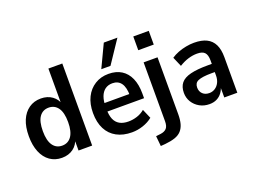

<svg xmlns="http://www.w3.org/2000/svg" viewBox="-133 -1053 2060 1550"><g transform="rotate(-20 897.5 -278.0)"><path d="M230.5 10Q171.5 10 127.8 -20.8Q84 -51.5 60.2 -109Q36.5 -166.5 36.5 -245Q36.5 -325.5 60.2 -381.5Q84 -437.5 127.8 -468.2Q171.5 -499 230.5 -499Q287.5 -499 327.8 -469.8Q368 -440.5 382.5 -389.5H372V-705H491.5V0H374.5V-104H383Q369 -50 328.5 -20Q288 10 230.5 10ZM265 -82Q316 -82 345 -123Q374 -164 374 -245Q374 -327 345 -367.5Q316 -408 265 -408Q214 -408 185.5 -367.8Q157 -327.5 157 -245Q157 -164 185.5 -123Q214 -82 265 -82Z M832 10Q756 10 701 -19.8Q646 -49.5 616.8 -106.2Q587.5 -163 587.5 -244Q587.5 -322 615.8 -378.8Q644 -435.5 694.8 -467.2Q745.5 -499 812 -499Q877 -499 922.5 -470.5Q968 -442 992 -387.8Q1016 -333.5 1016 -257V-216H684V-288.5H931L916 -273Q916 -346.5 890.2 -381.8Q864.5 -417 816 -417Q779 -417 753.2 -398.2Q727.5 -379.5 714 -343.8Q700.5 -308 700.5 -255.5V-238.5Q700.5 -184 715 -150Q729.5 -116 759.5 -99Q789.5 -82 835 -82Q872 -82 908.8 -93.8Q945.5 -105.5 975 -130.5L1009.5 -50Q974.5 -21.5 927.5 -5.8Q880.5 10 832 10ZM771.5 -554 864 -749H981L850.5 -554Z M1104.5 -596V-714H1237.5V-596ZM1011 193 1002.5 105.5 1044 100.5Q1077.5 96 1094.5 77.2Q1111.5 58.5 1111.5 16V-489H1231V0.5Q1231 47 1221.8 80.8Q1212.5 114.5 1191.8 137.8Q1171 161 1136 173Q1101 185 1050 190Z M1497.5 10Q1450.5 10 1413.2 -11Q1376 -32 1354.2 -67.2Q1332.5 -102.5 1332.5 -146Q1332.5 -197.5 1358.2 -229.2Q1384 -261 1441 -275.2Q1498 -289.5 1590 -289.5H1638.5V-219H1597Q1555 -219 1526.5 -215Q1498 -211 1480.8 -203.5Q1463.5 -196 1455.8 -182.5Q1448 -169 1448 -149.5Q1448 -116 1469.5 -95.2Q1491 -74.5 1526.5 -74.5Q1553.5 -74.5 1576 -89Q1598.5 -103.5 1611.5 -129.5Q1624.5 -155.5 1624.5 -190V-319.5Q1624.5 -366.5 1605.2 -387.2Q1586 -408 1540 -408Q1502.5 -408 1463.8 -396.2Q1425 -384.5 1385 -359.5L1349.5 -442Q1375 -459.5 1408.2 -472.5Q1441.5 -485.5 1477.5 -492.2Q1513.5 -499 1546.5 -499Q1612.5 -499 1654.5 -478Q1696.5 -457 1717.5 -414.5Q1738.5 -372 1738.5 -306V0H1626.5V-104H1633.5Q1625.5 -69 1607 -43.2Q1588.5 -17.5 1561.2 -3.8Q1534 10 1497.5 10Z"/></g></svg>

Font: Nunito Sans 12pt ExtraLight SemiCondensed
Style: Regular
Weight: 200
Width: 4
Version: Version 3.101;gftools[0.9.27]